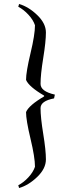

<svg xmlns="http://www.w3.org/2000/svg" viewBox="-20 -731 328 966"><path d="M184 -309Q184 -271 256 -255L252 -236Q184 -223 184 -187Q184 -140 197.5 -57.5Q211 25 211 71Q211 117 167.5 159Q124 201 76 215L72 201Q99 187 123 161Q147 135 156 108Q156 61 133.5 -33Q111 -127 111 -167Q125 -201 202 -246V-250Q125 -295 111 -329Q111 -369 133.5 -463Q156 -557 156 -604Q147 -631 123 -657Q99 -683 72 -697L76 -711Q124 -697 167.5 -655Q211 -613 211 -567.5Q211 -522 197.5 -439Q184 -356 184 -309Z"/></svg>

Font: Almendra SC
Style: Regular
Weight: 400
Designer: Ana Sanfelippo
Foundry: Ana Sanfelippo
Version: Version 1.003